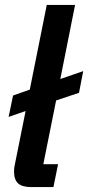

<svg xmlns="http://www.w3.org/2000/svg" viewBox="-20 -760 358 780"><path d="M197 0H107Q70 0 53.5 -15Q37 -30 37 -64Q37 -71 38 -79Q39 -87 41 -95L84 -309L15 -285L33 -372L101 -396L170 -740H285L225 -439L318 -471L301 -383L208 -352L156 -93H216Z"/></svg>

Font: IBM Plex Sans Condensed SemiBold
Style: Italic
Weight: 600
Width: 3
Italic angle: -11°
Designer: Mike Abbink, Paul van der Laan, Pieter van Rosmalen
Foundry: Bold Monday
Version: Version 1.3